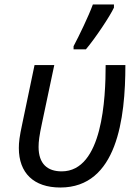

<svg xmlns="http://www.w3.org/2000/svg" viewBox="-20 -826 620 856"><path d="M249 10C502 10 539 -298 539 -536H451C451 -390 438 -62 255 -62C192 -62 152 -95 152 -171C152 -195 155 -220 167 -276L222 -536H134L79 -273C67 -217 64 -193 64 -166C64 -55 130 10 249 10ZM308 -606H363C406 -657 471 -755 488 -792V-806H394C375 -754 333 -667 308 -620Z"/></svg>

Font: BC Sans
Style: Italic
Weight: 400
Italic angle: -12°
Designer: Monotype Design Team
Designer: Province of B.C.
Foundry: Monotype Imaging Inc.
Version: Version 2.000;GOOG;noto-source:20170915:90ef993387c0